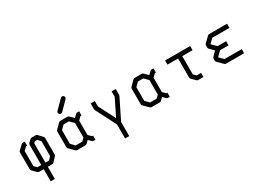

<svg xmlns="http://www.w3.org/2000/svg" viewBox="-24 -1507 3288 2415"><g transform="rotate(-30 1620.0 -299.5)"><path d="M272 -50V127H212V-50H145Q133 -50 124 -59L68 -115Q59 -124 59 -136V-380Q59 -393 68 -402L131 -462Q139 -470 152 -470H179V-410H164L119 -367V-148L157 -110H212V-404Q212 -416 221 -425L258 -461Q267 -470 279 -470H338Q350 -470 360 -460L416 -400Q424 -392 424 -380V-140Q424 -129.5 416 -120L359 -60Q349 -50 337 -50ZM272 -110H324L364 -152V-368L325 -410H291L272 -391Z M904 -147 946 -105H961V-45H934Q922 -45 913 -54L875 -92L839 -56Q830 -47 818 -47H698Q686 -47 677 -56L605 -127Q597 -135 597 -148V-372Q597 -385 605 -393L676 -464Q684 -472 697 -472H799Q812 -472 820 -464L874 -410L913 -448Q922 -457 934 -457H962V-397H947L904 -355ZM844 -145V-355L787 -412H710L657 -359V-161L710 -107H806ZM719 -575Q719 -588 728 -597L848 -718Q857 -727 869 -727Q882 -727 891 -718Q900 -709 900 -696Q900 -684 891 -675L771 -554Q762 -545 749 -545Q737 -545 728 -554Q719 -563 719 -575Z M1137 -470H1197V-393L1322 -150L1441 -393V-470H1501V-386Q1501 -379.5 1498 -372L1352 -77V128H1292V-76L1140 -372Q1137 -378 1137 -386Z M1984 -147 2026 -105H2041V-45H2014Q2002 -45 1993 -54L1955 -92L1919 -56Q1910 -47 1898 -47H1778Q1766 -47 1757 -56L1685 -127Q1677 -135 1677 -148V-372Q1677 -385 1685 -393L1756 -464Q1764 -472 1777 -472H1879Q1892 -472 1900 -464L1954 -410L1993 -448Q2002 -457 2014 -457H2042V-397H2027L1984 -355ZM1924 -145V-355L1867 -412H1790L1737 -359V-161L1790 -107H1886Z M2218 -410V-470H2582V-410H2432V-145L2469 -109H2532V-49H2456Q2444 -49 2435 -58L2381 -112Q2372 -121 2372 -133V-410Z M3124 -52H2862Q2850 -52 2841 -61L2767 -135Q2758 -144 2758 -156V-186Q2758 -198 2767 -207L2826 -266L2767 -325Q2758 -334 2758 -346V-377Q2758 -389 2767 -398L2841 -470Q2852 -481 2862 -481H3124V-421H2875L2818 -365V-358L2881 -296H3004V-236H2881L2818 -174V-168L2875 -112H3124Z"/></g></svg>

Font: 3270 Nerd Font
Style: Regular
Weight: 400
Monospace: yes
Version: Version 3.0.1;Nerd Fonts 3.3.0